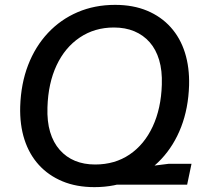

<svg xmlns="http://www.w3.org/2000/svg" viewBox="-20 -759 869 789"><path d="M363 -47 674 -86H767L749 0H354ZM368 10Q294 10 236.5 -14Q179 -38 139.5 -81.5Q100 -125 80.5 -185.5Q61 -246 63 -321Q66 -415 95.5 -491.5Q125 -568 177 -623.5Q229 -679 299 -709Q369 -739 453 -739Q527 -739 584.5 -715Q642 -691 681.5 -647Q721 -603 740 -542.5Q759 -482 757 -408Q754 -314 724.5 -237.5Q695 -161 643 -105.5Q591 -50 521.5 -20Q452 10 368 10ZM371 -83Q452 -83 512.5 -124Q573 -165 607.5 -239Q642 -313 645 -411Q647 -469 634 -512.5Q621 -556 595 -585.5Q569 -615 532 -630.5Q495 -646 448 -646Q369 -646 308 -605Q247 -564 212.5 -490.5Q178 -417 175 -318Q173 -260 186 -216.5Q199 -173 225.5 -143Q252 -113 288.5 -98Q325 -83 371 -83Z"/></svg>

Font: Mona Sans ExtraLight Medium
Style: Italic
Weight: 500
Italic angle: -11.6951°
Version: Version 2.000